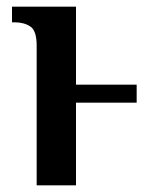

<svg xmlns="http://www.w3.org/2000/svg" viewBox="-20 -556 462 576"><path d="M90 -419Q90 -464 71 -476.5Q52 -489 25 -489H16V-536H208V-302H390V-248H208V0H90Z"/></svg>

Font: Noto Serif Condensed SemiBold
Style: Regular
Weight: 600
Width: 3
Designer: Monotype Design Team
Foundry: Monotype Imaging Inc.
Version: Version 2.013